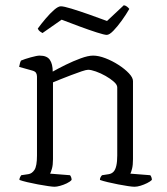

<svg xmlns="http://www.w3.org/2000/svg" viewBox="-20 -712 636 732"><path d="M188 0Q181 0 163.5 -2.5Q146 -5 124.5 -9Q103 -13 84 -17.5Q65 -22 54 -26Q54 -32 57 -37.5Q60 -43 61 -44L88 -48Q102 -50 111.5 -64.5Q121 -79 121 -119V-420Q121 -428 117.5 -434Q114 -440 103 -443L53 -457Q55 -466 56 -470.5Q57 -475 60 -481Q74 -487 97.5 -493.5Q121 -500 131 -500Q159 -500 170 -484Q181 -468 181 -439Q202 -451 230.5 -465Q259 -479 287.5 -489.5Q316 -500 335 -500Q356 -500 382 -490Q408 -480 432 -464.5Q456 -449 471.5 -432.5Q487 -416 487 -403V-105Q487 -83 483.5 -69Q480 -55 477 -50L553 -44Q556 -40 557.5 -35.5Q559 -31 559 -26Q553 -20 541 -14Q529 -8 516 -4Q503 0 493 0Q485 0 468 -2.5Q451 -5 430.5 -9Q410 -13 391 -17.5Q372 -22 361 -26Q361 -32 363.5 -36.5Q366 -41 369 -44L395 -48Q406 -50 413 -57.5Q420 -65 423.5 -80.5Q427 -96 427 -119V-379Q427 -389 414 -400.5Q401 -412 382.5 -422.5Q364 -433 345.5 -439.5Q327 -446 316 -446Q309 -446 291 -440Q273 -434 251 -425.5Q229 -417 210 -409.5Q191 -402 182 -398V-105Q182 -83 178 -69Q174 -55 171 -50L247 -44Q250 -40 251.5 -35.5Q253 -31 253 -26Q247 -19 234.5 -13Q222 -7 209 -3.5Q196 0 188 0ZM387 -579Q378 -579 348.5 -588.5Q319 -598 282.5 -611.5Q246 -625 215 -637L142 -586Q138 -588 132.5 -592Q127 -596 124 -603Q137 -621 154 -641Q171 -661 186.5 -674.5Q202 -688 212 -688Q223 -688 252.5 -679Q282 -670 319 -657Q356 -644 388 -632L452 -692Q459 -691 464.5 -686.5Q470 -682 473 -678Q461 -657 444.5 -634Q428 -611 412.5 -595Q397 -579 387 -579Z"/></svg>

Font: Texturina Medium 12pt Thin
Style: Regular
Weight: 250
Version: Version 1.002